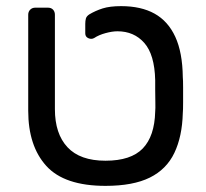

<svg xmlns="http://www.w3.org/2000/svg" viewBox="-20 -596 671 626"><path d="M324 10Q190 10 131 -55Q72 -120 72 -235V-548Q72 -558 78.5 -564.5Q85 -571 95 -571H136Q147 -571 153 -564.5Q159 -558 159 -548V-240Q159 -160 200 -116Q241 -72 324 -72Q407 -72 445.5 -112Q484 -152 486 -232Q487 -242 486.5 -262.5Q486 -283 486 -304Q486 -325 486 -335Q484 -418 450.5 -456Q417 -494 363 -494Q346 -494 324 -488Q302 -482 287 -472Q278 -467 268 -471.5Q258 -476 258 -487V-518Q258 -528 260 -535.5Q262 -543 271 -549Q291 -561 314.5 -568.5Q338 -576 375 -576Q440 -576 484 -551.5Q528 -527 551.5 -476Q575 -425 576 -345Q577 -335 577 -311Q577 -287 577 -262Q577 -237 576 -227Q574 -151 548.5 -97.5Q523 -44 468.5 -17Q414 10 324 10Z"/></svg>

Font: Rubik Light
Style: Regular
Weight: 400
Version: Version 2.101